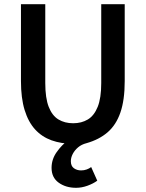

<svg xmlns="http://www.w3.org/2000/svg" viewBox="-20 -674 695 916"><path d="M343 222Q294 222 260 197.5Q226 173 226 127Q226 86 250.5 51.5Q275 17 303 -3L329 12Q272 12 226 -4.5Q180 -21 147.5 -56.5Q115 -92 97.5 -149Q80 -206 80 -287V-654H196V-278Q196 -206 212.5 -164Q229 -122 259 -104Q289 -86 329 -86Q369 -86 399 -104Q429 -122 446 -164Q463 -206 463 -278V-654H575V-287Q575 -197 554.5 -137.5Q534 -78 493.5 -43Q453 -8 393 9Q369 15 352.5 29Q336 43 327 60.5Q318 78 318 95Q318 118 332.5 128.5Q347 139 367 139Q381 139 393.5 134.5Q406 130 415 123L444 188Q425 202 397.5 212Q370 222 343 222Z"/></svg>

Font: Mada SemiBold
Style: Regular
Weight: 600
Designer: Khaled Hosny
Version: Version 1.5